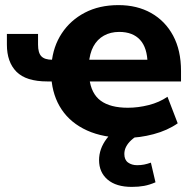

<svg xmlns="http://www.w3.org/2000/svg" viewBox="-20 -529 754 752"><path d="M475 11Q385 11 321 -18Q257 -47 221.5 -100Q186 -153 181 -225L197 -210H166Q82 -210 44.5 -248Q7 -286 7 -354V-396H129V-354Q129 -322 142 -308.5Q155 -295 185 -295H203L182 -280Q188 -347 222 -398.5Q256 -450 312.5 -479.5Q369 -509 444 -509Q517 -509 572 -478Q627 -447 658 -389.5Q689 -332 689 -251V-210H319L330 -222Q337 -162 374.5 -134.5Q412 -107 481 -107Q521 -107 562.5 -117.5Q604 -128 636 -150L676 -46Q636 -18 581.5 -3.5Q527 11 475 11ZM447 -404Q413 -404 387 -389.5Q361 -375 346 -347.5Q331 -320 328 -279L320 -295H572L558 -280Q557 -342 528.5 -373Q500 -404 447 -404ZM496 203Q435 203 401.5 174.5Q368 146 368 98Q368 54 397.5 14.5Q427 -25 475 -46L523 0Q507 8 494 20Q481 32 474 45.5Q467 59 467 74Q467 97 481.5 107.5Q496 118 517 118Q532 118 544.5 115.5Q557 113 571 108L589 185Q566 195 544.5 199Q523 203 496 203Z"/></svg>

Font: Nunito Sans 9pt ExtraBold
Style: Regular
Weight: 800
Version: Version 3.101;gftools[0.9.27]